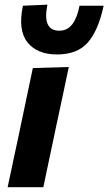

<svg xmlns="http://www.w3.org/2000/svg" viewBox="-20 -784 454 804"><path d="M12 0Q23.5 -53.5 34 -103.8Q44.5 -154 58 -216L68.5 -266Q84 -341 95.2 -393.2Q106.5 -445.5 117.5 -499L268 -503.5Q256.5 -448.5 245.2 -395.2Q234 -342 217.5 -266L207 -216Q194 -154 183.2 -103.5Q172.5 -53 161.5 0ZM219 -556Q135 -556 94.8 -607Q54.5 -658 76 -760L178.5 -764.5Q156.5 -655.5 228 -655.5Q262.5 -655.5 283 -682.8Q303.5 -710 313 -760H414Q391.5 -655.5 347.5 -605.8Q303.5 -556 219 -556Z"/></svg>

Font: Commissioner
Style: Bold Italic
Weight: 700
Italic angle: -12°
Designer: Kostas Bartsokas
Foundry: Kostas Bartsokas
Version: Version 1.000; ttfautohint (v1.8.3)